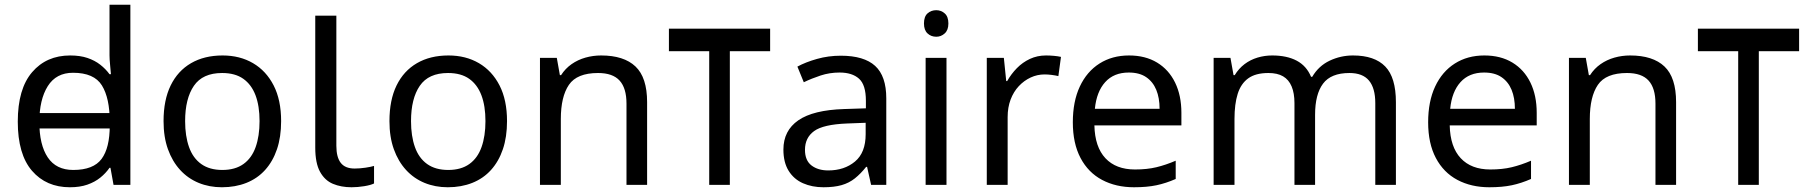

<svg xmlns="http://www.w3.org/2000/svg" viewBox="-20 -780 7620 810"><path d="M104 -238V-303H480V-238ZM275 10Q175 10 115 -59.5Q55 -129 55 -267Q55 -405 115.5 -475.5Q176 -546 276 -546Q318 -546 349 -535.5Q380 -525 403 -507Q426 -489 442 -467H448Q447 -480 444.5 -505.5Q442 -531 442 -546V-760H530V0H459L446 -72H442Q426 -49 403 -30.5Q380 -12 348.5 -1Q317 10 275 10ZM289 -63Q374 -63 408.5 -109.5Q443 -156 443 -250V-266Q443 -366 410 -419.5Q377 -473 288 -473Q217 -473 181.5 -416.5Q146 -360 146 -265Q146 -169 181.5 -116Q217 -63 289 -63Z M1166 -269Q1166 -202 1148.5 -150.5Q1131 -99 1098.5 -63Q1066 -27 1019.5 -8.5Q973 10 916 10Q863 10 818 -8.5Q773 -27 740 -63Q707 -99 688.5 -150.5Q670 -202 670 -269Q670 -358 700 -419.5Q730 -481 786 -513.5Q842 -546 919 -546Q992 -546 1047.5 -513.5Q1103 -481 1134.5 -419.5Q1166 -358 1166 -269ZM761 -269Q761 -206 777.5 -159.5Q794 -113 829 -88Q864 -63 918 -63Q972 -63 1007 -88Q1042 -113 1058.5 -159.5Q1075 -206 1075 -269Q1075 -333 1058 -378Q1041 -423 1006.5 -447.5Q972 -472 917 -472Q835 -472 798 -418Q761 -364 761 -269Z M1463 10Q1419 10 1384.5 -4.5Q1350 -19 1330 -55.5Q1310 -92 1310 -157V-714H1399V-165Q1399 -117 1417.5 -93Q1436 -69 1476 -69Q1498 -69 1521.5 -72.5Q1545 -76 1558 -80V-6Q1544 1 1516.5 5.5Q1489 10 1463 10Z M2119 -269Q2119 -202 2101.5 -150.5Q2084 -99 2051.5 -63Q2019 -27 1972.5 -8.5Q1926 10 1869 10Q1816 10 1771 -8.5Q1726 -27 1693 -63Q1660 -99 1641.5 -150.5Q1623 -202 1623 -269Q1623 -358 1653 -419.5Q1683 -481 1739 -513.5Q1795 -546 1872 -546Q1945 -546 2000.5 -513.5Q2056 -481 2087.5 -419.5Q2119 -358 2119 -269ZM1714 -269Q1714 -206 1730.5 -159.5Q1747 -113 1782 -88Q1817 -63 1871 -63Q1925 -63 1960 -88Q1995 -113 2011.5 -159.5Q2028 -206 2028 -269Q2028 -333 2011 -378Q1994 -423 1959.5 -447.5Q1925 -472 1870 -472Q1788 -472 1751 -418Q1714 -364 1714 -269Z M2516 -546Q2612 -546 2661 -499.5Q2710 -453 2710 -349V0H2623V-343Q2623 -408 2594 -440Q2565 -472 2503 -472Q2414 -472 2380 -422Q2346 -372 2346 -278V0H2258V-536H2329L2342 -463H2347Q2365 -491 2391.5 -509.5Q2418 -528 2450 -537Q2482 -546 2516 -546Z M3229 -659V-564H3059V0H2972V-564H2802V-659Z M3527 -545Q3625 -545 3672 -502Q3719 -459 3719 -365V0H3655L3638 -76H3634Q3611 -47 3586.5 -27.5Q3562 -8 3530.5 1Q3499 10 3454 10Q3406 10 3367.5 -7Q3329 -24 3307 -59.5Q3285 -95 3285 -149Q3285 -229 3348 -272.5Q3411 -316 3542 -320L3633 -323V-355Q3633 -422 3604 -448Q3575 -474 3522 -474Q3480 -474 3442 -461.5Q3404 -449 3371 -433L3344 -499Q3379 -518 3427 -531.5Q3475 -545 3527 -545ZM3553 -259Q3453 -255 3414.5 -227Q3376 -199 3376 -148Q3376 -103 3403.5 -82Q3431 -61 3474 -61Q3542 -61 3587 -98.5Q3632 -136 3632 -214V-262Z M3973 -536V0H3885V-536ZM3930 -737Q3950 -737 3965.5 -723.5Q3981 -710 3981 -681Q3981 -653 3965.5 -639Q3950 -625 3930 -625Q3908 -625 3893 -639Q3878 -653 3878 -681Q3878 -710 3893 -723.5Q3908 -737 3930 -737Z M4393 -546Q4408 -546 4425.5 -544.5Q4443 -543 4456 -540L4445 -459Q4432 -462 4416.5 -464Q4401 -466 4387 -466Q4356 -466 4328 -453Q4300 -440 4278 -416.5Q4256 -393 4243.5 -360Q4231 -327 4231 -286V0H4143V-536H4215L4225 -438H4229Q4246 -468 4270 -492.5Q4294 -517 4325 -531.5Q4356 -546 4393 -546Z M4743 -546Q4812 -546 4861.5 -516Q4911 -486 4937.5 -431.5Q4964 -377 4964 -304V-251H4597Q4599 -160 4643.5 -112.5Q4688 -65 4768 -65Q4819 -65 4858.5 -74.5Q4898 -84 4940 -102V-25Q4899 -7 4859 1.5Q4819 10 4764 10Q4688 10 4629.5 -21Q4571 -52 4538.5 -113.5Q4506 -175 4506 -264Q4506 -352 4535.5 -415Q4565 -478 4618.5 -512Q4672 -546 4743 -546ZM4742 -474Q4679 -474 4642.5 -433.5Q4606 -393 4599 -321H4872Q4872 -367 4858 -401Q4844 -435 4815.5 -454.5Q4787 -474 4742 -474Z M5688 -546Q5779 -546 5824 -499.5Q5869 -453 5869 -349V0H5782V-345Q5782 -408 5755.5 -440Q5729 -472 5673 -472Q5595 -472 5561.5 -427Q5528 -382 5528 -296V0H5441V-345Q5441 -387 5429 -415.5Q5417 -444 5393 -458Q5369 -472 5331 -472Q5277 -472 5246 -449.5Q5215 -427 5201.5 -384Q5188 -341 5188 -278V0H5100V-536H5171L5184 -463H5189Q5206 -491 5230.5 -509.5Q5255 -528 5285 -537Q5315 -546 5347 -546Q5409 -546 5450.5 -524Q5492 -502 5511 -456H5516Q5543 -502 5589.5 -524Q5636 -546 5688 -546Z M6242 -546Q6311 -546 6360.5 -516Q6410 -486 6436.5 -431.5Q6463 -377 6463 -304V-251H6096Q6098 -160 6142.5 -112.5Q6187 -65 6267 -65Q6318 -65 6357.5 -74.5Q6397 -84 6439 -102V-25Q6398 -7 6358 1.5Q6318 10 6263 10Q6187 10 6128.5 -21Q6070 -52 6037.5 -113.5Q6005 -175 6005 -264Q6005 -352 6034.5 -415Q6064 -478 6117.5 -512Q6171 -546 6242 -546ZM6241 -474Q6178 -474 6141.5 -433.5Q6105 -393 6098 -321H6371Q6371 -367 6357 -401Q6343 -435 6314.5 -454.5Q6286 -474 6241 -474Z M6857 -546Q6953 -546 7002 -499.5Q7051 -453 7051 -349V0H6964V-343Q6964 -408 6935 -440Q6906 -472 6844 -472Q6755 -472 6721 -422Q6687 -372 6687 -278V0H6599V-536H6670L6683 -463H6688Q6706 -491 6732.5 -509.5Q6759 -528 6791 -537Q6823 -546 6857 -546Z M7570 -659V-564H7400V0H7313V-564H7143V-659Z"/></svg>

Font: ukorean05
Style: Book
Weight: 400
Designer: Jelle Bosma - Monotype Design Team
Foundry: Monotype Imaging Inc.
Version: Version 2.003